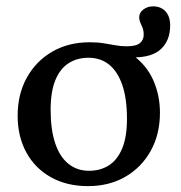

<svg xmlns="http://www.w3.org/2000/svg" viewBox="-20 -590 586 620"><path d="M267.5 -38.5Q304 -38.5 331.5 -56Q359 -73.5 374.5 -110.5Q390 -147.5 390 -206.5Q390 -271.5 375 -315.2Q360 -359 332.5 -381.2Q305 -403.5 265.5 -403.5Q229.5 -403.5 202 -386.2Q174.5 -369 159 -331.8Q143.5 -294.5 143.5 -235.5Q143.5 -171.5 158.2 -127.5Q173 -83.5 201 -61Q229 -38.5 267.5 -38.5ZM529.5 -507.5Q529.5 -460 500.2 -432Q471 -404 407 -404.5L407.5 -412.5Q452.5 -381 474.5 -332Q496.5 -283 496.5 -226Q496.5 -156.5 466.8 -103Q437 -49.5 384.8 -19.2Q332.5 11 264 11Q195.5 11 144.2 -17.8Q93 -46.5 65 -97.8Q37 -149 37 -216.5Q37 -286 66.8 -339.5Q96.5 -393 148.8 -423.2Q201 -453.5 269.5 -453.5Q295.5 -453.5 315.5 -450.2Q335.5 -447 353 -443.8Q370.5 -440.5 388.5 -440.5Q419.5 -440.5 431.8 -450.8Q444 -461 444 -477.5Q444 -491.5 440.2 -500.8Q436.5 -510 433 -517.5Q429.5 -525 429.5 -534Q429.5 -549 442.8 -559.2Q456 -569.5 474 -569.5Q499.5 -569.5 514.5 -553.2Q529.5 -537 529.5 -507.5Z"/></svg>

Font: Newsreader 16pt Medium
Style: Regular
Weight: 500
Designer: Hugues Gentile
Foundry: Production Type
Version: Version 1.003